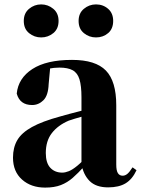

<svg xmlns="http://www.w3.org/2000/svg" viewBox="-20 -835 640 872"><path d="M185 17Q121 17 80 -19.5Q39 -56 39 -119Q39 -165 58.5 -198.5Q78 -232 125 -258Q172 -284 253 -306Q291 -317 342.5 -330Q394 -343 434 -353V-327Q394 -317 354.5 -306Q315 -295 292 -287Q243 -266 215.5 -230.5Q188 -195 188 -140Q188 -95 208.5 -73Q229 -51 263 -51Q276 -51 292.5 -57.5Q309 -64 331.5 -82.5Q354 -101 385 -136L404 -80H363Q335 -49 310.5 -27.5Q286 -6 256.5 5.5Q227 17 185 17ZM471 16Q416 16 387 -13Q358 -42 350 -91V-93V-393Q350 -445 341 -474.5Q332 -504 310 -516Q288 -528 250 -528Q226 -528 200 -523Q174 -518 136 -505L208 -529L201 -453Q199 -401 177 -379.5Q155 -358 126 -358Q70 -358 56 -410Q63 -480 127 -521.5Q191 -563 307 -563Q414 -563 461 -514.5Q508 -466 508 -357V-88Q508 -60 515.5 -48.5Q523 -37 537 -37Q548 -37 558 -45Q568 -53 582 -75L600 -62Q581 -21 550.5 -2.5Q520 16 471 16ZM167 -665Q136 -665 112 -684.5Q88 -704 88 -740Q88 -775 112 -795Q136 -815 167 -815Q198 -815 222 -795Q246 -775 246 -740Q246 -704 222 -684.5Q198 -665 167 -665ZM416 -665Q385 -665 361 -684.5Q337 -704 337 -740Q337 -775 361 -795Q385 -815 416 -815Q448 -815 471 -795Q494 -775 494 -740Q494 -704 471 -684.5Q448 -665 416 -665Z"/></svg>

Font: Noto Serif SC ExtraLight Black
Style: Regular
Weight: 900
Version: Version 2.002-H1;hotconv 1.1.0;makeotfexe 2.6.0